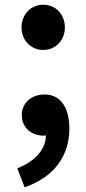

<svg xmlns="http://www.w3.org/2000/svg" viewBox="-20 -577 365 811"><path d="M163 -366C215 -366 254 -407 254 -461C254 -516 215 -557 163 -557C110 -557 71 -516 71 -461C71 -407 110 -366 163 -366ZM84 214C205 173 273 84 273 -33C273 -124 235 -178 168 -178C115 -178 72 -144 72 -91C72 -35 116 -4 164 -4L174 -5C173 53 130 104 53 134Z"/></svg>

Font: Noto Sans CJK SC
Style: Bold
Weight: 700
Designer: Ryoko NISHIZUKA 西塚涼子 (kana, bopomofo & ideographs); Paul D. Hunt (Latin, Greek & Cyrillic); Sandoll Communications 산돌커뮤니
Foundry: Adobe
Version: Version 2.004;hotconv 1.0.118;makeotfexe 2.5.65603